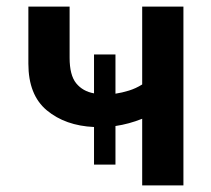

<svg xmlns="http://www.w3.org/2000/svg" viewBox="-20 -562 640 582"><path d="M265 -63V-177Q178 -181 122 -227.5Q66 -274 66 -369V-542H191V-387Q191 -334 211 -309.5Q231 -285 265 -279V-397H330V-278Q350 -281 371 -287.5Q392 -294 411 -306V-542H536V0H411V-202Q371 -186 330 -180V-63Z"/></svg>

Font: Noto Sans Mono SemiBold
Style: Regular
Weight: 600
Designer: Monotype Design Team
Foundry: Monotype Imaging Inc.
Version: Version 2.014; ttfautohint (v1.8.4.7-5d5b)